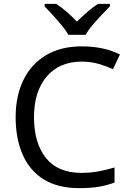

<svg xmlns="http://www.w3.org/2000/svg" viewBox="-20 -964 672 994"><path d="M403 -645Q288 -645 222 -568Q156 -491 156 -357Q156 -224 217.5 -146.5Q279 -69 402 -69Q449 -69 491 -77Q533 -85 573 -97V-19Q533 -4 490.5 3Q448 10 389 10Q280 10 207 -35Q134 -80 97.5 -163Q61 -246 61 -358Q61 -466 100.5 -548.5Q140 -631 217 -677.5Q294 -724 404 -724Q517 -724 601 -682L565 -606Q532 -621 491.5 -633Q451 -645 403 -645ZM334 -784Q321 -807 299 -833.5Q277 -860 253 -886Q229 -912 211 -931V-944H271Q297 -927 325 -903Q353 -879 378 -852Q405 -879 433 -903Q461 -927 487 -944H549V-931Q530 -912 505.5 -886Q481 -860 458.5 -833.5Q436 -807 424 -784Z"/></svg>

Font: Noto Sans Old North Arabian
Style: Regular
Weight: 400
Designer: Monotype Design Team
Foundry: Monotype Imaging Inc.
Version: Version 2.001; ttfautohint (v1.8.4.7-5d5b)